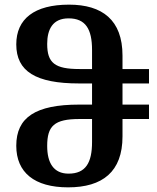

<svg xmlns="http://www.w3.org/2000/svg" viewBox="-20 -793 676 826"><path d="M273 13C421 13 507 -54 507 -206V-281H621V-343H507V-434H621V-496H507V-554C507 -707 420 -773 277 -773C128 -773 50 -712 50 -602C50 -486 134 -434 320 -434H376V-343H320C133 -343 50 -288 50 -166C50 -51 128 13 273 13ZM322 -496C216 -496 183 -522 183 -604C183 -667 207 -714 275 -714C348 -714 376 -668 376 -578V-496ZM275 -46C210 -46 183 -93 183 -165C183 -251 213 -281 322 -281H376V-182C376 -92 348 -46 275 -46Z"/></svg>

Font: Noto Serif Georgian SemiBold
Style: Regular
Weight: 600
Designer: Monotype Design Team, Akaki Razmadze
Foundry: Google LLC
Version: Version 2.003